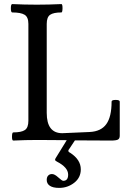

<svg xmlns="http://www.w3.org/2000/svg" viewBox="-20 -686 640 941"><path d="M44.9 2.9Q38.6 2.9 38.8 -17.1Q39.1 -37.1 44.9 -37.1Q84.5 -37.1 101.8 -48.6Q119.1 -60.1 119.1 -94.2V-568.8Q119.1 -602.1 100.8 -613.5Q82.5 -625 40 -625Q33.2 -625 33.2 -645.5Q33.2 -666 40 -666Q100.1 -663.1 160.2 -663.1Q219.2 -663.1 280.8 -666Q286.6 -666 286.4 -645.5Q286.1 -625 280.8 -625Q242.2 -625 225.6 -613.5Q209 -602.1 209 -568.8V-132.8Q209 -33.2 285.2 -33.2L419.9 -39.1Q475.6 -42 501.2 -77.9Q526.9 -113.8 526.9 -188Q526.9 -196.3 546.9 -196.3Q566.9 -196.3 566.9 -188V-21Q566.9 -6.8 558.1 -2Q549.3 2.9 522.9 2.9Q493.2 2.9 435.1 2.4Q377 2 347.2 2L318.8 44.9Q314.9 48.8 314.9 53.2Q314.9 58.6 324.2 63Q376 96.7 376 144Q376 184.6 343.8 209.7Q311.5 234.9 270 234.9Q239.7 234.9 224.4 224.6Q209 214.4 209 195.8Q209 182.1 216.1 174.6Q223.1 167 234.9 167Q247.6 167 265.1 183.1Q283.7 200.2 290 200.2Q314 200.2 314 169.9Q314 134.3 258.8 106Q250 101.6 250 97.2Q250 93.3 252.9 88.9L307.1 1Q260.3 0 166 0Q105 0 44.9 2.9Z"/></svg>

Font: Junicode SmCond Medium
Style: Regular
Weight: 500
Width: 4
Designer: Peter S. Baker
Version: Version 2.206